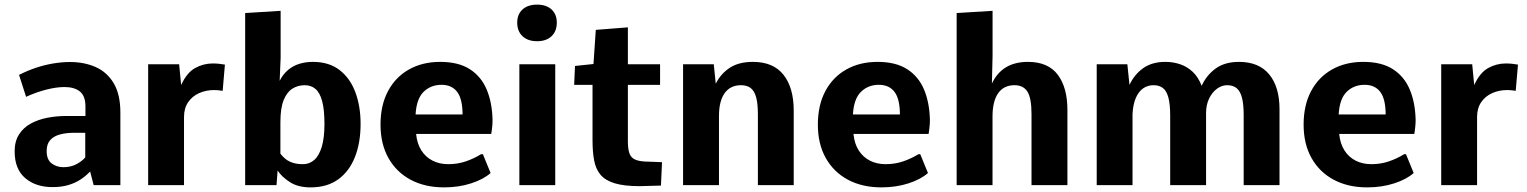

<svg xmlns="http://www.w3.org/2000/svg" viewBox="-20 -809 6671 839"><path d="M209.2 8.6Q136.4 8.6 90.2 -30.7Q44 -69.9 44 -147.7Q44 -191.6 63.1 -221.4Q82.1 -251.3 114.3 -268.9Q146.4 -286.5 186.9 -294.4Q227.3 -302.2 270 -302.2H353.4V-343.7Q353.4 -389.5 329.2 -409.1Q304.9 -428.7 261.7 -428.7Q226.2 -428.7 181.5 -417.2Q136.9 -405.7 94 -385.9L63.2 -481.7Q98.8 -500 136.4 -512.6Q174 -525.2 212.1 -531.6Q250.1 -538 286.1 -538Q348.6 -538 398.3 -515.9Q447.9 -493.8 477 -445.1Q506 -396.4 506 -317V0H389.3L373.8 -59.7Q355.5 -40 332 -24.6Q308.6 -9.2 278.4 -0.3Q248.2 8.6 209.2 8.6ZM256.8 -78.4Q289.1 -78.4 313.7 -91.4Q338.4 -104.3 352.5 -121.2V-228.8H304.9Q269.6 -228.8 242.2 -221.5Q214.7 -214.2 199.3 -196.8Q183.9 -179.5 183.9 -149.3Q183.9 -111.2 205.9 -94.8Q227.9 -78.4 256.8 -78.4Z M627.4 0V-528.3H762.8L771.6 -437.5Q796.3 -491.5 832.5 -511.6Q868.8 -531.7 909.6 -531.7Q923.2 -531.7 936.5 -530.4Q949.7 -529 962.8 -526.7L953 -412.1Q942.6 -413.9 932.7 -414.7Q922.9 -415.5 916 -415.5Q880.3 -415.5 850.1 -402.1Q820 -388.6 802.1 -362.3Q784.1 -335.9 784.1 -297.8V0Z M1337.3 9.8Q1282.3 9.8 1246.9 -13.1Q1211.4 -36 1193.1 -63.8L1188.3 0H1051.3V-752L1206.3 -761.7V-556.7L1202.1 -455.9Q1216.9 -484.9 1238.5 -503.1Q1260.1 -521.4 1287.7 -530Q1315.4 -538.6 1347.2 -538.6Q1417.8 -538.6 1463.9 -502.9Q1510.1 -467.2 1532.9 -405.9Q1555.7 -344.6 1555.7 -267.5Q1555.7 -185.8 1531.2 -123.3Q1506.7 -60.8 1458.3 -25.5Q1409.9 9.8 1337.3 9.8ZM1304.4 -91.6Q1331.8 -91.6 1352.9 -109.8Q1374 -128 1385.9 -167Q1397.8 -206 1397.8 -267.6Q1397.8 -329.8 1387.8 -366.8Q1377.9 -403.8 1358.7 -420.3Q1339.5 -436.7 1311.6 -436.7Q1281.6 -436.7 1257.5 -421.5Q1233.4 -406.2 1219.3 -371.1Q1205.3 -336 1205.3 -275.3V-137.3Q1215.2 -124.4 1228.2 -114Q1241.2 -103.6 1259.9 -97.6Q1278.5 -91.6 1304.4 -91.6Z M1920.3 9.8Q1837 9.8 1774.5 -23.5Q1712 -56.8 1677.4 -118.4Q1642.8 -180 1642.8 -264.2Q1642.8 -349.4 1675.5 -410.8Q1708.2 -472.3 1767 -505.4Q1825.9 -538.6 1903.4 -538.6Q1983.3 -538.6 2033 -506.7Q2082.7 -474.8 2106.6 -417.9Q2130.6 -361 2132.3 -285.4Q2132.3 -270.2 2131 -256.8Q2129.6 -243.4 2128.3 -234.6Q2127.1 -225.8 2126.5 -223.6H1798.3Q1802.5 -180.9 1821.5 -151.4Q1840.4 -122 1870.7 -106.8Q1900.9 -91.6 1938.3 -91.6Q1979.9 -91.6 2015.5 -103.8Q2051.1 -116 2082 -135.2H2090.1L2123.8 -53Q2092.9 -25.3 2038.8 -7.8Q1984.8 9.8 1920.3 9.8ZM1796 -308.8H2001.4Q2001 -377.2 1977.5 -407.8Q1954 -438.4 1909.3 -438.4Q1862.6 -438.4 1831.2 -407.9Q1799.9 -377.3 1796 -308.8Z M2249.5 0V-528.3H2406.3V0ZM2326.8 -628.9Q2286.7 -628.9 2263.4 -650.7Q2240.1 -672.5 2240.1 -710.4Q2240.1 -746.6 2263.4 -767.7Q2286.7 -788.8 2326.8 -788.8Q2367.1 -788.8 2390.1 -767.7Q2413.1 -746.6 2413.1 -710.4Q2413.1 -672.5 2390.1 -650.7Q2367.1 -628.9 2326.8 -628.9Z M2775.7 4.5Q2707.8 4.5 2666.7 -7.9Q2625.5 -20.2 2604.4 -45.1Q2583.4 -70 2576.3 -107.8Q2569.2 -145.6 2569.2 -196.5V-438.1H2489L2492.6 -520.8L2573.4 -529.3L2583.5 -678.5L2723.7 -689.5V-528.3H2864.4V-438.1H2723.7V-191.6Q2723.7 -160.1 2729.7 -141.1Q2735.6 -122.1 2752.2 -113.3Q2768.8 -104.5 2800.3 -103Q2818.5 -102.5 2836.6 -101.8Q2854.8 -101 2872.9 -100.2L2868.2 1.9Q2845.1 2.4 2821.9 3.2Q2798.7 3.9 2775.7 4.5Z M2964.9 0V-528.3H3099L3107.7 -443.2Q3129.2 -486.5 3168.6 -512.5Q3208 -538.6 3270.1 -538.6Q3359.2 -538.6 3403.8 -482.1Q3448.4 -425.6 3448.4 -325.7V0H3291.8V-310.1Q3291.8 -356.4 3284.1 -384.2Q3276.5 -411.9 3260.3 -424.3Q3244.1 -436.7 3217.9 -436.7Q3195.3 -436.7 3177.5 -428.3Q3159.8 -419.9 3147.4 -403.2Q3135 -386.5 3128.4 -361.4Q3121.8 -336.2 3121.8 -302.6V0Z M3831.4 9.8Q3748.1 9.8 3685.6 -23.5Q3623.1 -56.8 3588.5 -118.4Q3553.9 -180 3553.9 -264.2Q3553.9 -349.4 3586.6 -410.8Q3619.3 -472.3 3678.2 -505.4Q3737 -538.6 3814.6 -538.6Q3894.4 -538.6 3944.1 -506.7Q3993.8 -474.8 4017.8 -417.9Q4041.7 -361 4043.5 -285.4Q4043.5 -270.2 4042.1 -256.8Q4040.7 -243.4 4039.5 -234.6Q4038.2 -225.8 4037.6 -223.6H3709.5Q3713.7 -180.9 3732.6 -151.4Q3751.6 -122 3781.8 -106.8Q3812 -91.6 3849.4 -91.6Q3891 -91.6 3926.6 -103.8Q3962.2 -116 3993.2 -135.2H4001.3L4035 -53Q4004 -25.3 3950 -7.8Q3895.9 9.8 3831.4 9.8ZM3707.1 -308.8H3912.5Q3912.1 -377.2 3888.6 -407.8Q3865.1 -438.4 3820.4 -438.4Q3773.7 -438.4 3742.4 -407.9Q3711 -377.3 3707.1 -308.8Z M4160.4 0V-752L4317.3 -761.7V-564.5L4314.4 -444Q4336.4 -490.8 4375.6 -514.7Q4414.7 -538.6 4472 -538.6Q4559.8 -538.6 4602.1 -482.6Q4644.4 -426.7 4644.4 -328.3V0H4487.5V-309.6Q4487.5 -381.2 4469.4 -408.9Q4451.4 -436.7 4413.2 -436.7Q4389.7 -436.7 4371.9 -427.9Q4354.1 -419.1 4341.8 -401.8Q4329.6 -384.5 4323.3 -359Q4317.1 -333.6 4317.1 -300.4V0Z M4772.4 0V-528.3H4906.3L4915.6 -438Q4936.5 -483 4975 -510.8Q5013.6 -538.6 5072.7 -538.6Q5106.7 -538.6 5137.4 -528.1Q5168.1 -517.7 5192.3 -494.7Q5216.5 -471.7 5231 -434Q5251.9 -480.1 5291.8 -509.3Q5331.7 -538.6 5394.2 -538.6Q5481.1 -538.6 5526.1 -484Q5571.2 -429.5 5571.2 -332.1V0H5414.6V-307.1Q5414.6 -351.6 5407.6 -380.3Q5400.6 -409 5384.8 -422.9Q5369 -436.7 5342.3 -436.7Q5318.7 -436.7 5297.6 -421Q5276.6 -405.4 5263.4 -378.1Q5250.3 -350.8 5250.3 -315.6V0H5093.5V-302.2Q5093.5 -353.3 5085.6 -382.6Q5077.8 -411.9 5061.7 -424.3Q5045.6 -436.7 5020.5 -436.7Q4995.3 -436.7 4975.4 -422.9Q4955.6 -409.2 4943.4 -381.3Q4931.2 -353.5 4928.9 -310.9V0Z M5954 9.8Q5870.7 9.8 5808.2 -23.5Q5745.7 -56.8 5711.1 -118.4Q5676.5 -180 5676.5 -264.2Q5676.5 -349.4 5709.2 -410.8Q5741.9 -472.3 5800.7 -505.4Q5859.6 -538.6 5937.1 -538.6Q6017 -538.6 6066.7 -506.7Q6116.4 -474.8 6140.3 -417.9Q6164.3 -361 6166 -285.4Q6166 -270.2 6164.6 -256.8Q6163.3 -243.4 6162 -234.6Q6160.7 -225.8 6160.2 -223.6H5832Q5836.2 -180.9 5855.2 -151.4Q5874.1 -122 5904.3 -106.8Q5934.6 -91.6 5972 -91.6Q6013.6 -91.6 6049.2 -103.8Q6084.8 -116 6115.7 -135.2H6123.8L6157.5 -53Q6126.6 -25.3 6072.5 -7.8Q6018.5 9.8 5954 9.8ZM5829.7 -308.8H6035.1Q6034.7 -377.2 6011.2 -407.8Q5987.7 -438.4 5943 -438.4Q5896.3 -438.4 5864.9 -407.9Q5833.6 -377.3 5829.7 -308.8Z M6277.8 0V-528.3H6413.2L6422 -437.5Q6446.7 -491.5 6482.9 -511.6Q6519.1 -531.7 6560 -531.7Q6573.6 -531.7 6586.9 -530.4Q6600.1 -529 6613.2 -526.7L6603.4 -412.1Q6593 -413.9 6583.1 -414.7Q6573.2 -415.5 6566.4 -415.5Q6530.7 -415.5 6500.5 -402.1Q6470.4 -388.6 6452.4 -362.3Q6434.5 -335.9 6434.5 -297.8V0Z"/></svg>

Font: Comme
Style: Regular
Weight: 400
Designer: Vernon Adams
Foundry: Vernon Adams
Version: Version 1.000;gftools[0.9.27]